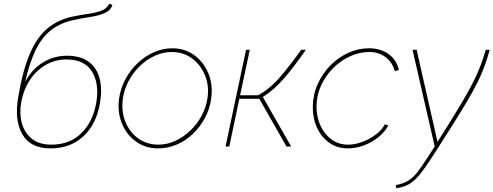

<svg xmlns="http://www.w3.org/2000/svg" viewBox="-20 -786 2647 1030"><path d="M251 10Q143 10 99.5 -66Q56 -142 78 -267Q102 -409 140 -497.5Q178 -586 234 -633Q290 -680 369 -697Q412 -706 452 -711.5Q492 -717 522.5 -728Q553 -739 566 -766L583 -759Q573 -729 539.5 -715Q506 -701 461 -694.5Q416 -688 369 -677Q299 -661 250.5 -621.5Q202 -582 170 -515Q138 -448 115 -347Q151 -415 210 -451Q269 -487 339 -487Q411 -487 454.5 -455.5Q498 -424 513.5 -368Q529 -312 517 -238Q505 -161 469.5 -105.5Q434 -50 379 -20Q324 10 251 10ZM255 -10Q355 -10 417.5 -72.5Q480 -135 497 -238Q513 -339 473 -403Q433 -467 335 -467Q278 -467 227.5 -439Q177 -411 142 -359.5Q107 -308 94 -238Q83 -179 97 -126.5Q111 -74 150.5 -42Q190 -10 255 -10Z M828 10Q760 10 709 -27Q658 -64 633.5 -125Q609 -186 619 -258Q627 -313 653 -361.5Q679 -410 718.5 -447.5Q758 -485 806 -506Q854 -527 904 -527Q971 -527 1022 -490Q1073 -453 1098 -392Q1123 -331 1113 -258Q1106 -204 1080.5 -155.5Q1055 -107 1016.5 -69.5Q978 -32 929.5 -11Q881 10 828 10ZM830 -10Q877 -10 921 -30.5Q965 -51 1001.5 -86Q1038 -121 1062 -166Q1086 -211 1093 -259Q1103 -326 1079.5 -382.5Q1056 -439 1009.5 -473Q963 -507 901 -507Q855 -507 811 -487Q767 -467 731 -432.5Q695 -398 670.5 -352.5Q646 -307 639 -256Q630 -189 652.5 -133Q675 -77 721.5 -43.5Q768 -10 830 -10Z M1190 0 1300 -519H1320L1268 -275H1365Q1430 -311 1484.5 -375Q1539 -439 1596 -519H1621Q1560 -431 1505.5 -367.5Q1451 -304 1390 -266L1542 0H1517L1371 -256H1264L1210 0Z M1846 10Q1790 10 1747.5 -19.5Q1705 -49 1681.5 -99Q1658 -149 1658 -210Q1658 -275 1683 -332Q1708 -389 1750.5 -433Q1793 -477 1847 -502Q1901 -527 1959 -527Q2021 -527 2064 -496.5Q2107 -466 2120 -411L2098 -404Q2085 -452 2048.5 -479.5Q2012 -507 1962 -507Q1908 -507 1857 -483.5Q1806 -460 1766 -419.5Q1726 -379 1702 -326Q1678 -273 1678 -214Q1678 -158 1699.5 -111.5Q1721 -65 1759 -37.5Q1797 -10 1847 -10Q1886 -10 1926 -25.5Q1966 -41 1998.5 -66Q2031 -91 2044 -119L2063 -113Q2045 -78 2010 -50Q1975 -22 1932 -6Q1889 10 1846 10Z M2104 207Q2145 199 2170.5 183Q2196 167 2218.5 138.5Q2241 110 2271 63L2312 0L2193 -519H2215L2327 -25L2385 -117Q2432 -192 2464.5 -247.5Q2497 -303 2519.5 -347.5Q2542 -392 2557.5 -433Q2573 -474 2586 -519H2607Q2594 -471 2578.5 -429Q2563 -387 2540.5 -342Q2518 -297 2484 -239.5Q2450 -182 2400 -103L2318 26Q2282 82 2256 118.5Q2230 155 2207.5 176.5Q2185 198 2161 208.5Q2137 219 2106 224Z"/></svg>

Font: Raleway Thin
Style: Italic
Weight: 100
Italic angle: -12°
Designer: Matt McInerney, Pablo Impallari, Rodrigo Fuenzalida
Foundry: Matt McInerney, Pablo Impallari, Rodrigo Fuenzalida
Version: Version 4.026